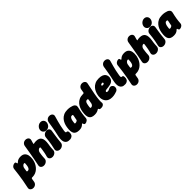

<svg xmlns="http://www.w3.org/2000/svg" viewBox="365 -2567 4590 4590"><g transform="rotate(-45 2660.0 -272.5)"><path d="M359 -525Q431 -525 469.5 -490Q508 -455 519 -398.5Q530 -342 519 -275L515 -250Q511 -225 498 -190Q485 -155 462 -118Q439 -81 404.5 -48.5Q370 -16 323 4.5Q276 25 216 25Q214 25 211.5 25Q209 25 207 25Q182 24 177 49L164 126Q158 170 126 197.5Q94 225 48 225Q4 225 -25.5 197Q-55 169 -45 123Q-23 21 -7.5 -66Q8 -153 20 -240Q32 -327 43 -429Q47 -455 64 -474.5Q81 -494 105 -504.5Q129 -515 152 -515Q166 -515 174.5 -507Q183 -499 184 -488Q186 -477 188.5 -468.5Q191 -460 199 -460Q206 -460 215.5 -470Q225 -480 242 -492.5Q259 -505 287 -515Q315 -525 359 -525ZM307 -350Q290 -350 273 -339Q256 -328 243.5 -309Q231 -290 227 -265L215 -186Q210 -161 227 -161Q232 -160 236.5 -160Q241 -160 245 -160Q263 -160 275.5 -169Q288 -178 296 -192Q304 -206 308.5 -221.5Q313 -237 315 -250L319 -275Q326 -319 324 -334.5Q322 -350 307 -350Z M607 25Q561 25 531.5 -3Q502 -31 512 -77Q533 -177 549 -264Q565 -351 580 -438.5Q595 -526 611 -626Q617 -670 649 -697.5Q681 -725 727 -725Q758 -725 782 -711.5Q806 -698 817 -675Q828 -652 820 -621Q810 -584 803.5 -565Q797 -546 795 -529Q793 -520 795 -516.5Q797 -513 802 -514Q811 -517 823.5 -519.5Q836 -522 851 -523.5Q866 -525 884 -525Q988 -525 1025.5 -460.5Q1063 -396 1042 -265Q1035 -223 1031.5 -197Q1028 -171 1026.5 -146Q1025 -121 1023 -80Q1022 -50 1003.5 -26Q985 -2 956.5 11.5Q928 25 897 25Q865 25 840.5 11.5Q816 -2 805 -26Q794 -50 803 -80Q812 -110 817 -131.5Q822 -153 826 -171.5Q830 -190 833.5 -212Q837 -234 842 -265Q848 -304 850 -322Q852 -340 848 -345Q844 -350 831 -350Q814 -350 797.5 -339Q781 -328 768.5 -309Q756 -290 752 -265Q746 -223 742 -197Q738 -171 736.5 -146Q735 -121 733 -80Q732 -50 713.5 -26Q695 -2 666.5 11.5Q638 25 607 25Z M1153 25Q1107 25 1077 -3Q1047 -31 1057 -77Q1073 -144 1083 -197Q1093 -250 1100 -303.5Q1107 -357 1113 -423Q1116 -454 1135 -476.5Q1154 -499 1182 -512Q1210 -525 1240 -525Q1284 -525 1307.5 -497.5Q1331 -470 1323 -426Q1313 -359 1304.5 -305Q1296 -251 1289.5 -197.5Q1283 -144 1277 -77Q1275 -47 1256.5 -24Q1238 -1 1210.5 12Q1183 25 1153 25ZM1240 -530Q1207 -530 1182.5 -546.5Q1158 -563 1146 -590Q1134 -617 1139 -650Q1145 -684 1165.5 -711Q1186 -738 1215.5 -754Q1245 -770 1278 -770Q1328 -770 1357.5 -735Q1387 -700 1379 -650Q1372 -601 1335.5 -565.5Q1299 -530 1240 -530Z M1493 25Q1427 29 1391 7Q1355 -15 1341.5 -54Q1328 -93 1330.5 -140.5Q1333 -188 1343 -233Q1360 -308 1372 -369Q1384 -430 1394 -491Q1404 -552 1416 -627Q1423 -671 1455 -698.5Q1487 -726 1533 -726Q1564 -726 1588.5 -712.5Q1613 -699 1624 -675Q1635 -651 1625 -620Q1604 -547 1587.5 -487Q1571 -427 1557.5 -366Q1544 -305 1532 -230Q1528 -204 1529 -189Q1530 -174 1534 -168.5Q1538 -163 1544 -163Q1582 -163 1592 -138Q1602 -113 1594 -63Q1588 -23 1557.5 0Q1527 23 1493 25Z M1800 25Q1692 25 1656 -37Q1620 -99 1640 -225L1644 -250Q1651 -294 1670.5 -342Q1690 -390 1725 -431.5Q1760 -473 1814 -499Q1868 -525 1943 -525Q1996 -525 2035 -516.5Q2074 -508 2103 -497Q2136 -484 2156 -456.5Q2176 -429 2167 -390Q2155 -341 2146 -298Q2137 -255 2131 -216.5Q2125 -178 2121.5 -142.5Q2118 -107 2116 -74Q2113 -34 2080 -9.5Q2047 15 2008 15Q1999 15 1991 8.5Q1983 2 1978 -8Q1971 -22 1970 -31Q1969 -40 1960 -40Q1953 -40 1943.5 -30Q1934 -20 1917 -7.5Q1900 5 1872 15Q1844 25 1800 25ZM1855 -160Q1868 -160 1884 -165Q1900 -170 1912 -179Q1924 -188 1926 -200Q1930 -222 1932.5 -235.5Q1935 -249 1938 -262.5Q1941 -276 1945 -298Q1958 -349 1936 -349Q1931 -350 1925.5 -350Q1920 -350 1915 -350Q1897 -350 1884.5 -339Q1872 -328 1863.5 -311.5Q1855 -295 1850.5 -278.5Q1846 -262 1844 -250L1840 -225Q1835 -196 1834 -178Q1833 -160 1855 -160Z M2325 25Q2217 25 2181 -37Q2145 -99 2165 -225L2169 -250Q2176 -294 2195.5 -342Q2215 -390 2250 -431.5Q2285 -473 2339 -499Q2393 -525 2468 -525Q2470 -525 2472.5 -525Q2475 -525 2477 -525Q2502 -524 2507 -549L2520 -626Q2526 -670 2558 -697.5Q2590 -725 2634 -725Q2680 -725 2709.5 -697Q2739 -669 2729 -623Q2691 -449 2671 -335.5Q2651 -222 2646 -157Q2641 -92 2646 -62Q2651 -31 2624 -5.5Q2597 20 2544 20Q2511 20 2501 12.5Q2491 5 2489 -5Q2486 -17 2475.5 -18Q2465 -19 2456 -12Q2449 -7 2437 -0.5Q2425 6 2408.5 12Q2392 18 2371 21.5Q2350 25 2325 25ZM2380 -160Q2399 -160 2415 -169Q2431 -178 2442 -195Q2453 -212 2457 -235L2473 -334Q2476 -359 2460 -359Q2455 -360 2450.5 -360Q2446 -360 2441 -360Q2423 -360 2411.5 -352.5Q2400 -345 2392 -331Q2384 -317 2379 -296.5Q2374 -276 2369 -250L2365 -225Q2358 -182 2361 -171Q2364 -160 2380 -160Z M2914 25Q2854 25 2813.5 7.5Q2773 -10 2748 -39Q2723 -68 2711.5 -101.5Q2700 -135 2697.5 -167.5Q2695 -200 2699 -225L2703 -250Q2710 -294 2729.5 -342Q2749 -390 2784 -431.5Q2819 -473 2873 -499Q2927 -525 3002 -525Q3072 -525 3114 -507.5Q3156 -490 3176.5 -463Q3197 -436 3202.5 -406Q3208 -376 3205 -352Q3199 -313 3181.5 -287.5Q3164 -262 3138.5 -247.5Q3113 -233 3082 -225.5Q3051 -218 3018 -214Q2985 -210 2952 -207Q2923 -204 2912.5 -194.5Q2902 -185 2900 -171Q2899 -165 2904 -160Q2909 -155 2919 -152.5Q2929 -150 2942 -150Q2962 -150 2985.5 -163Q3009 -176 3029 -182Q3056 -191 3079 -182Q3102 -173 3117.5 -153Q3133 -133 3135 -108Q3138 -68 3120.5 -43.5Q3103 -19 3080 -9Q3059 -1 3013.5 12Q2968 25 2914 25ZM2963 -339Q2989 -341 2996.5 -349Q3004 -357 3005 -368Q3007 -377 3003.5 -381.5Q3000 -386 2994 -388Q2988 -390 2981 -390Q2971 -390 2960 -387Q2949 -384 2941 -377.5Q2933 -371 2931 -359Q2930 -348 2941 -343Q2952 -338 2963 -339Z M3362 25Q3296 29 3260 7Q3224 -15 3210.5 -54Q3197 -93 3199.5 -140.5Q3202 -188 3212 -233Q3229 -308 3241 -369Q3253 -430 3263 -491Q3273 -552 3285 -627Q3292 -671 3324 -698.5Q3356 -726 3402 -726Q3433 -726 3457.5 -712.5Q3482 -699 3493 -675Q3504 -651 3494 -620Q3473 -547 3456.5 -487Q3440 -427 3426.5 -366Q3413 -305 3401 -230Q3397 -204 3398 -189Q3399 -174 3403 -168.5Q3407 -163 3413 -163Q3451 -163 3461 -138Q3471 -113 3463 -63Q3457 -23 3426.5 0Q3396 23 3362 25Z M3862 -525Q3934 -525 3972.5 -490Q4011 -455 4022 -398.5Q4033 -342 4022 -275L4018 -250Q4014 -225 4001 -190Q3988 -155 3965 -118Q3942 -81 3907.5 -48.5Q3873 -16 3826 4.5Q3779 25 3719 25Q3717 25 3714.5 25Q3712 25 3710 25Q3685 24 3680 49L3667 126Q3661 170 3629 197.5Q3597 225 3551 225Q3507 225 3477.5 197Q3448 169 3458 123Q3480 21 3495.5 -66Q3511 -153 3523 -240Q3535 -327 3546 -429Q3550 -455 3567 -474.5Q3584 -494 3608 -504.5Q3632 -515 3655 -515Q3669 -515 3677.5 -507Q3686 -499 3687 -488Q3689 -477 3691.5 -468.5Q3694 -460 3702 -460Q3709 -460 3718.5 -470Q3728 -480 3745 -492.5Q3762 -505 3790 -515Q3818 -525 3862 -525ZM3810 -350Q3793 -350 3776 -339Q3759 -328 3746.5 -309Q3734 -290 3730 -265L3718 -186Q3713 -161 3730 -161Q3735 -160 3739.5 -160Q3744 -160 3748 -160Q3766 -160 3778.5 -169Q3791 -178 3799 -192Q3807 -206 3811.5 -221.5Q3816 -237 3818 -250L3822 -275Q3829 -319 3827 -334.5Q3825 -350 3810 -350Z M4110 25Q4064 25 4034.5 -3Q4005 -31 4015 -77Q4036 -177 4052 -264Q4068 -351 4083 -438.5Q4098 -526 4114 -626Q4120 -670 4152 -697.5Q4184 -725 4230 -725Q4261 -725 4285 -711.5Q4309 -698 4320 -675Q4331 -652 4323 -621Q4313 -584 4306.5 -565Q4300 -546 4298 -529Q4296 -520 4298 -516.5Q4300 -513 4305 -514Q4314 -517 4326.5 -519.5Q4339 -522 4354 -523.5Q4369 -525 4387 -525Q4491 -525 4528.5 -460.5Q4566 -396 4545 -265Q4538 -223 4534.5 -197Q4531 -171 4529.5 -146Q4528 -121 4526 -80Q4525 -50 4506.5 -26Q4488 -2 4459.5 11.5Q4431 25 4400 25Q4368 25 4343.5 11.5Q4319 -2 4308 -26Q4297 -50 4306 -80Q4315 -110 4320 -131.5Q4325 -153 4329 -171.5Q4333 -190 4336.5 -212Q4340 -234 4345 -265Q4351 -304 4353 -322Q4355 -340 4351 -345Q4347 -350 4334 -350Q4317 -350 4300.5 -339Q4284 -328 4271.5 -309Q4259 -290 4255 -265Q4249 -223 4245 -197Q4241 -171 4239.5 -146Q4238 -121 4236 -80Q4235 -50 4216.5 -26Q4198 -2 4169.5 11.5Q4141 25 4110 25Z M4656 25Q4610 25 4580 -3Q4550 -31 4560 -77Q4576 -144 4586 -197Q4596 -250 4603 -303.5Q4610 -357 4616 -423Q4619 -454 4638 -476.5Q4657 -499 4685 -512Q4713 -525 4743 -525Q4787 -525 4810.5 -497.5Q4834 -470 4826 -426Q4816 -359 4807.5 -305Q4799 -251 4792.5 -197.5Q4786 -144 4780 -77Q4778 -47 4759.5 -24Q4741 -1 4713.5 12Q4686 25 4656 25ZM4743 -530Q4710 -530 4685.5 -546.5Q4661 -563 4649 -590Q4637 -617 4642 -650Q4648 -684 4668.5 -711Q4689 -738 4718.5 -754Q4748 -770 4781 -770Q4831 -770 4860.5 -735Q4890 -700 4882 -650Q4875 -601 4838.5 -565.5Q4802 -530 4743 -530Z M4999 25Q4891 25 4855 -37Q4819 -99 4839 -225L4843 -250Q4850 -294 4869.5 -342Q4889 -390 4924 -431.5Q4959 -473 5013 -499Q5067 -525 5142 -525Q5195 -525 5234 -516.5Q5273 -508 5302 -497Q5335 -484 5355 -456.5Q5375 -429 5366 -390Q5354 -341 5345 -298Q5336 -255 5330 -216.5Q5324 -178 5320.5 -142.5Q5317 -107 5315 -74Q5312 -34 5279 -9.5Q5246 15 5207 15Q5198 15 5190 8.5Q5182 2 5177 -8Q5170 -22 5169 -31Q5168 -40 5159 -40Q5152 -40 5142.5 -30Q5133 -20 5116 -7.5Q5099 5 5071 15Q5043 25 4999 25ZM5054 -160Q5067 -160 5083 -165Q5099 -170 5111 -179Q5123 -188 5125 -200Q5129 -222 5131.5 -235.5Q5134 -249 5137 -262.5Q5140 -276 5144 -298Q5157 -349 5135 -349Q5130 -350 5124.5 -350Q5119 -350 5114 -350Q5096 -350 5083.5 -339Q5071 -328 5062.5 -311.5Q5054 -295 5049.5 -278.5Q5045 -262 5043 -250L5039 -225Q5034 -196 5033 -178Q5032 -160 5054 -160Z"/></g></svg>

Font: Winky Sans Black
Style: Italic
Weight: 900
Italic angle: -8.97852°
Designer: Simon Atzbach
Foundry: typofactur
Version: Version 1.205